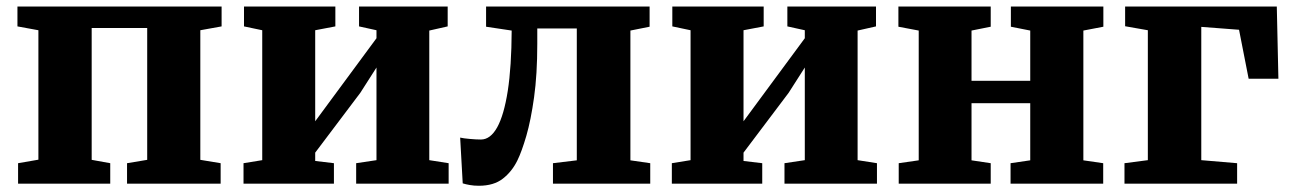

<svg xmlns="http://www.w3.org/2000/svg" viewBox="-20 -574 4035 600"><path d="M36.5 0V-64L100 -75V-479.5L34.5 -491.5V-553.5H672.5V-491.5L606 -479.5V-74.5L669.5 -64V0H377V-64L440 -74.5V-486.5H266.5V-74.5L324.5 -64V0Z M741 0V-64L799.5 -73.5V-479.5L742.5 -491.5V-553.5H1028V-491.5L965 -479.5V-195L1017 -265.5L1156.5 -454.5V-479.5L1102 -491.5V-553.5H1379V-491.5L1321.5 -478.5V-73.5L1382 -64V0H1093V-64L1156.5 -73.5V-363L1106 -284L965 -97V-71L1023.5 -64V0Z M1476.5 6.5Q1461 6.5 1448.2 4.2Q1435.5 2 1426 -1L1418 -144Q1428.5 -141.5 1448.5 -139.8Q1468.5 -138 1483 -138Q1512.5 -138 1533.8 -176.2Q1555 -214.5 1566.8 -290.2Q1578.5 -366 1579 -478.5L1499 -490.5V-553.5H2010V-490.5L1950 -478.5V-73L2012 -64V0H1708V-64L1782.5 -73V-485H1659V-437Q1659 -341.5 1649 -270Q1639 -198.5 1624.8 -149.5Q1610.5 -100.5 1597 -73Q1580 -38 1551.5 -15.8Q1523 6.5 1476.5 6.5Z M2079.5 0V-64L2138 -73.5V-479.5L2081 -491.5V-553.5H2366.5V-491.5L2303.5 -479.5V-195L2355.5 -265.5L2495 -454.5V-479.5L2440.5 -491.5V-553.5H2717.5V-491.5L2660 -478.5V-73.5L2720.5 -64V0H2431.5V-64L2495 -73.5V-363L2444.5 -284L2303.5 -97V-71L2362 -64V0Z M2788.5 0V-64L2851 -73V-478.5L2787.5 -490.5V-553.5H3076V-490.5L3016 -478.5V-321.5H3199.5V-478.5L3139 -490.5V-553.5H3428V-490.5L3365.5 -478.5V-73L3427.5 -64V0H3138V-64L3199.5 -73V-251.5H3016V-73L3076 -64V0Z M3494 0V-64L3567 -73.5V-479.5L3496 -492V-553.5H3970L3975 -328H3882L3852 -481L3734 -490V-73.5L3846 -64V0Z"/></svg>

Font: Merriweather 24pt Black
Style: Regular
Weight: 900
Designer: Eben Sorkin
Foundry: Eben Sorkin
Version: Version 2.100